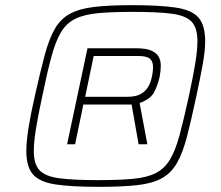

<svg xmlns="http://www.w3.org/2000/svg" viewBox="-20 -716 858 744"><path d="M363 8Q255 8 194 -1.5Q133 -11 107.5 -40.5Q82 -70 82 -131Q82 -167 90.5 -220.5Q99 -274 115 -344Q136 -438 153 -501.5Q170 -565 192 -603.5Q214 -642 250 -662Q286 -682 344 -689Q402 -696 492 -696Q600 -696 662 -686.5Q724 -677 749.5 -647.5Q775 -618 775 -556Q775 -519 765.5 -466.5Q756 -414 741 -344Q721 -250 704.5 -186.5Q688 -123 665.5 -84Q643 -45 606.5 -25Q570 -5 511.5 1.5Q453 8 363 8ZM240 -157 319 -529H506Q548 -529 568.5 -519Q589 -509 596 -494Q603 -479 603 -463Q603 -453 602 -442Q601 -431 599 -420Q592 -388 578 -360Q564 -332 521 -317L551 -157H517L490 -311H303L271 -157ZM358 -18Q441 -18 495 -23Q549 -28 583 -45Q617 -62 638.5 -97.5Q660 -133 676 -193Q692 -253 712 -344Q728 -418 736.5 -469.5Q745 -521 745 -557Q745 -609 722 -632.5Q699 -656 644.5 -663Q590 -670 497 -670Q414 -670 360 -665Q306 -660 271.5 -643Q237 -626 216 -590.5Q195 -555 179 -495.5Q163 -436 144 -344Q128 -270 119.5 -218Q111 -166 111 -130Q111 -79 134 -55.5Q157 -32 211.5 -25Q266 -18 358 -18ZM310 -341H474Q504 -341 522 -350Q540 -359 550.5 -374Q561 -389 566 -408Q569 -419 571 -431.5Q573 -444 573 -457Q573 -477 561.5 -488Q550 -499 515 -499H343Z"/></svg>

Font: Saira Expanded Thin
Style: Italic
Weight: 250
Width: 7
Italic angle: -12°
Designer: Hector Gatti with collaboration of the Omnibus-Type team
Foundry: Omnibus-Type
Version: Version 1.101